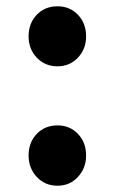

<svg xmlns="http://www.w3.org/2000/svg" viewBox="-20 -577 365 611"><path d="M163 -366Q123 -366 97 -393.5Q71 -421 71 -461Q71 -503 97 -530Q123 -557 163 -557Q202 -557 228 -530Q254 -503 254 -461Q254 -421 228 -393.5Q202 -366 163 -366ZM163 14Q123 14 97 -14Q71 -42 71 -82Q71 -124 97 -151Q123 -178 163 -178Q202 -178 228 -151Q254 -124 254 -82Q254 -42 228 -14Q202 14 163 14Z"/></svg>

Font: Noto Sans KR
Style: Bold
Weight: 700
Designer: Ryoko NISHIZUKA  (kana, bopomofo & ideographs); Paul D. Hunt (Latin, Greek & Cyrillic); Sandoll Communications , Soo-you
Foundry: Adobe
Version: Version 2.004-H2;hotconv 1.0.118;makeotfexe 2.5.65603